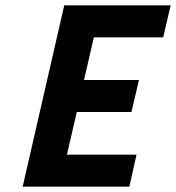

<svg xmlns="http://www.w3.org/2000/svg" viewBox="-20 -700 660 720"><path d="M65 0 221 -680H620L592 -560H332L295 -400H501L473 -280H268L231 -120H492L465 0Z"/></svg>

Font: Titillium Web
Style: Bold Italic
Weight: 700
Italic angle: -13°
Version: Version 1.001;PS 57.000;hotconv 1.0.70;makeotf.lib2.5.55311